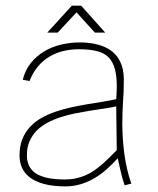

<svg xmlns="http://www.w3.org/2000/svg" viewBox="-20 -647 556 676"><path d="M314 -532.2H350.6L265.6 -627H232.9L146.5 -532.2H183.1L249.5 -603.5ZM442.4 -0.5Q433.6 -25.4 427.5 -52Q421.4 -78.6 417.7 -105.7Q414.1 -132.8 412.4 -159.9Q410.6 -187 410.6 -212.9Q410.6 -237.3 411.4 -255.4Q412.1 -273.4 413.3 -290Q414.6 -306.6 415.3 -324.7Q416 -342.8 416 -367.2Q416 -385.7 412.4 -402.6Q408.7 -419.4 401.1 -433.8Q393.6 -448.2 381.3 -460Q369.1 -471.7 351.8 -480Q334.5 -488.3 311.8 -492.9Q289.1 -497.6 260.3 -497.6Q227.5 -497.6 195.3 -490Q163.1 -482.4 136 -466.3Q108.9 -450.2 88.9 -425.5Q68.8 -400.9 60.1 -366.2L84 -361.8Q95.7 -391.6 113.5 -412.8Q131.3 -434.1 153.8 -447.5Q176.3 -460.9 202.6 -467.3Q229 -473.6 257.8 -473.6Q297.9 -473.6 325 -466.1Q352.1 -458.5 367.7 -439Q383.3 -419.4 388.4 -385.3Q393.6 -351.1 389.2 -297.9Q367.7 -293 341.3 -288.8Q314.9 -284.7 287.1 -280Q259.3 -275.4 230.7 -269Q202.1 -262.7 175.5 -253.7Q148.9 -244.6 126 -231.7Q103 -218.8 85.7 -200.2Q68.4 -181.6 58.6 -157Q48.8 -132.3 48.8 -100.1Q48.8 -77.6 55.7 -60.8Q62.5 -43.9 74.2 -32Q85.9 -20 101.6 -12Q117.2 -3.9 134.8 0.7Q152.3 5.4 171.4 7.3Q190.4 9.3 208.5 9.3Q237.8 9.3 263.4 1.7Q289.1 -5.9 312 -19.3Q335 -32.7 355.2 -50.8Q375.5 -68.8 394.5 -89.8Q399.9 -65.9 405.3 -42Q410.6 -18.1 418.9 5.4ZM391.1 -118.2Q377.4 -104.5 364.3 -91.6Q351.1 -78.6 337.9 -67.1Q324.7 -55.7 310.8 -46.1Q296.9 -36.6 281 -29.8Q265.1 -22.9 247.3 -19Q229.5 -15.1 208.5 -15.1Q192.4 -15.1 176.3 -16.4Q160.2 -17.6 145.3 -21Q130.4 -24.4 117.4 -30.3Q104.5 -36.1 95 -45.7Q85.4 -55.2 80.1 -68.6Q74.7 -82 74.7 -100.1Q74.7 -128.4 84 -149.7Q93.3 -170.9 109.1 -187Q125 -203.1 146.5 -214.6Q168 -226.1 192.6 -234.1Q217.3 -242.2 243.7 -247.6Q270 -252.9 295.9 -257.1Q321.8 -261.2 345.7 -264.6Q369.6 -268.1 389.2 -272.5Z"/></svg>

Font: SaysetthaMai Thin
Style: Regular
Weight: 100
Designer: John M. Durdin
Foundry: Lao Script for Windows
Version: Version 1.101